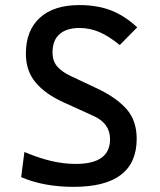

<svg xmlns="http://www.w3.org/2000/svg" viewBox="-20 -723 626 753"><path d="M269 9.8Q150.9 9.8 63 -28.3L75.7 -127Q129.4 -104 179.4 -92Q229.5 -80.1 276.9 -80.1Q411.6 -80.1 411.6 -176.8Q411.6 -238.8 348.1 -267.6L228 -322.3Q157.2 -354.5 119.4 -399.9Q81.5 -445.3 81.5 -512.7Q81.5 -603.5 136.2 -653.3Q190.9 -703.1 291 -703.1Q360.8 -703.1 414.6 -682.6Q468.3 -662.1 518.1 -615.7L449.7 -546.4Q406.7 -581.5 369.4 -597.4Q332 -613.3 291.5 -613.3Q241.2 -613.3 213.6 -589.1Q186 -564.9 186 -517.6Q186 -483.9 204.1 -462.6Q222.2 -441.4 257.3 -424.8L358.9 -377Q436 -340.8 476.1 -295.4Q516.1 -250 516.1 -178.7Q516.1 9.8 269 9.8Z"/></svg>

Font: CaskaydiaMono NF
Style: Regular
Weight: 400
Designer: Aaron Bell
Foundry: Saja Typeworks
Version: Version 2111.001; ttfautohint (v1.8.4);Nerd Fonts 3.1.1